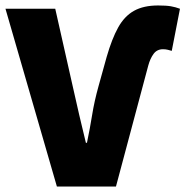

<svg xmlns="http://www.w3.org/2000/svg" viewBox="-30 -682 678 702"><path d="M178 0 -10 -650H172L236 -366Q248 -312 259.5 -262.5Q271 -213 284 -160H288Q299 -213 307 -262.5Q315 -312 330 -366L360 -474Q379 -540 402 -581.5Q425 -623 460 -642.5Q495 -662 548 -662Q578 -662 595 -659Q612 -656 628 -650L598 -496Q592 -498 583.5 -500Q575 -502 566 -502Q544 -502 531.5 -485Q519 -468 512 -442L394 0Z"/></svg>

Font: Source Sans 3 Black
Style: Regular
Weight: 900
Designer: Paul D. Hunt
Foundry: Adobe
Version: Version 3.046;hotconv 1.0.118;makeotfexe 2.5.65603